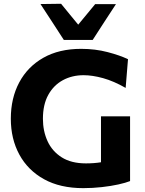

<svg xmlns="http://www.w3.org/2000/svg" viewBox="-20 -987 769 1020"><path d="M422.5 12.5Q299.5 12.5 213.8 -35Q128 -82.5 82.8 -165.8Q37.5 -249 37.5 -356.5Q37.5 -465.5 82.2 -549.2Q127 -633 210.5 -680.2Q294 -727.5 411 -727.5Q486 -727.5 551.8 -710.2Q617.5 -693 660 -672.5L647.5 -520Q584.5 -556 527.8 -571.8Q471 -587.5 424 -587.5Q363 -587.5 314 -561Q265 -534.5 236.5 -483Q208 -431.5 208 -356Q208 -291 232.5 -237.2Q257 -183.5 307.8 -151.2Q358.5 -119 436.5 -119Q480 -119 516.5 -125V-369H671V-25Q648.5 -16 609.2 -7.2Q570 1.5 521.2 7Q472.5 12.5 422.5 12.5ZM319 -775Q288 -823.5 256.8 -871Q225.5 -918.5 195 -965.5L304.5 -967Q327 -939 349.8 -911.5Q372.5 -884 395.5 -856Q418.5 -883.5 440.8 -910.8Q463 -938 485.5 -965H596Q565.5 -918.5 534.5 -871Q503.5 -823.5 472.5 -775Z"/></svg>

Font: Commissioner
Style: Bold
Weight: 700
Designer: Kostas Bartsokas
Foundry: Kostas Bartsokas
Version: Version 1.000; ttfautohint (v1.8.3)